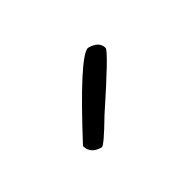

<svg xmlns="http://www.w3.org/2000/svg" viewBox="-41 -896 463 463"><g transform="rotate(-45 191.0 -664.5)"><path d="M258.8 -760.7Q289.1 -752.9 289.1 -730.5Q289.1 -720.7 171.9 -617.2Q121.1 -567.4 113.3 -567.4Q83 -575.2 83 -601.6Q230.5 -760.7 258.8 -760.7Z"/></g></svg>

Font: Sue Ellen Francisco 
Style: Regular
Weight: 400
Designer: Kimberly Geswein
Foundry: Kimberly Geswein
Version: Version 1.002 2007